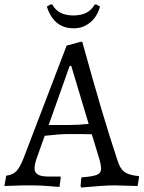

<svg xmlns="http://www.w3.org/2000/svg" viewBox="-38 -838 649 868"><path d="M270 -272.9Q319.8 -272.9 362.8 -277.8L284.2 -540H276.9L182.1 -272.9ZM410.2 -122.1 377 -231 326.7 -231.9H272Q230.5 -231.9 164.1 -224.1L127 -120.1Q118.2 -93.3 118.2 -76.2Q118.2 -40 178.2 -40H234.9L236.8 -36.1L231 6.8Q209 5.9 176.8 2.9Q144.5 0 97.7 0Q50.8 0 25.4 1.5Q0 2.9 -18.1 2.9L-9.8 -43.9Q18.1 -46.9 34.7 -63Q51.3 -79.1 67.9 -121.1L263.2 -631.8L326.2 -648.9H334Q428.2 -306.2 493.2 -112.8Q504.4 -75.7 524.9 -60.5Q544.9 -45.9 588.9 -42L590.8 -38.1L584 2.9L478 0Q434.1 0 329.1 9.8L326.2 2.9L330.1 -36.1Q381.8 -40 400.4 -47.9Q418.9 -55.7 418.9 -74.2Q418.9 -92.8 410.2 -122.1ZM293.9 -710Q223.6 -710 189 -772Q179.2 -790 173.8 -808.1L189.9 -817.9H198.2Q224.6 -768.1 293.9 -768.1Q363.3 -768.1 390.1 -817.9H397.9L414.1 -808.1Q396.5 -743.2 339.8 -718.3Q319.8 -710 293.9 -710Z"/></svg>

Font: Alegreya-Regular
Style: Regular
Weight: 400
Designer: Juan Pablo del Peral
Foundry: Juan Pablo del Peral
Version: Version 1.003